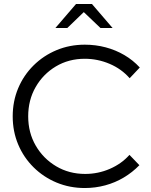

<svg xmlns="http://www.w3.org/2000/svg" viewBox="-20 -936 762 967"><path d="M407 11Q331 11 265 -16.5Q199 -44 149 -93.5Q99 -143 71.5 -208.5Q44 -274 44 -350Q44 -426 71.5 -491.5Q99 -557 149 -606.5Q199 -656 265 -683.5Q331 -711 407 -711Q462 -711 512.5 -697.5Q563 -684 606.5 -658.5Q650 -633 684 -596L633 -542Q592 -589 532 -614.5Q472 -640 407 -640Q326 -640 261.5 -601.5Q197 -563 159.5 -497.5Q122 -432 122 -350Q122 -268 160 -202.5Q198 -137 263 -98.5Q328 -60 409 -60Q474 -60 533 -85.5Q592 -111 632 -156L682 -104Q647 -68 603.5 -42Q560 -16 510 -2.5Q460 11 407 11ZM486 -795 402 -875 319 -795H259L363 -916H443L547 -795Z"/></svg>

Font: Red Hat Display VF
Style: Regular
Weight: 300
Designer: Pentagram, MCKL
Foundry: Pentagram, MCKL
Version: Version 1.023